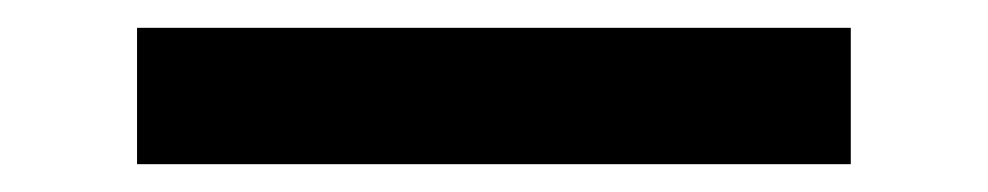

<svg xmlns="http://www.w3.org/2000/svg" viewBox="-20 -17 710 138"><path d="M78.5 101V3H591.5V101Z"/></svg>

Font: Spartan Thin Black
Style: Regular
Weight: 900
Version: Version 1.004